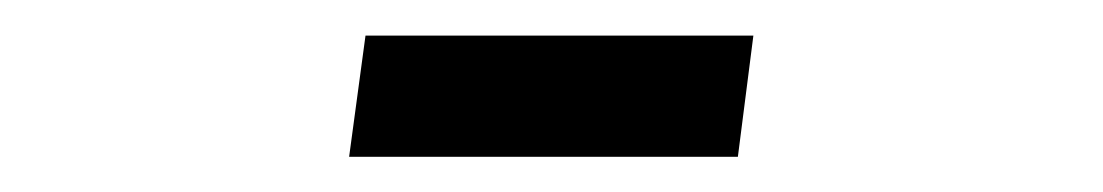

<svg xmlns="http://www.w3.org/2000/svg" viewBox="-20 -89 626 109"><path d="M178.2 0H398.9L407.7 -68.8H187.5Z"/></svg>

Font: Cascadia Code SemiLight
Style: Regular
Weight: 350
Monospace: yes
Designer: Aaron Bell
Foundry: Saja Typeworks
Version: Version 2404.023